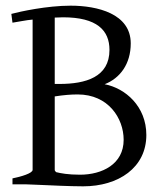

<svg xmlns="http://www.w3.org/2000/svg" viewBox="-20 -650 589 677"><path d="M366 -474C366 -378 282 -354 190 -354H173V-588C188 -588 190 -589 202 -589C322 -589 366 -543 366 -474ZM416 -157C416 -71 340 -34 262 -34C220 -34 194 -39 178 -43C175 -46 173 -48 173 -51V-310C205 -315 230 -317 254 -317C362 -317 416 -233 416 -157ZM349 -353C403 -374 441 -424 441 -497C441 -602 323 -630 229 -630C145 -630 50 -609 20 -601L24 -570L59 -576C71 -578 83 -580 95 -581V-51C95 -39 54 -27 24 -21V0H72C87 1 109 1 146 3L192 5C218 6 250 7 273 7C398 7 496 -59 496 -174C496 -275 422 -339 349 -353Z"/></svg>

Font: Temporarium
Style: Regular
Weight: 400
Version: Version 1.1